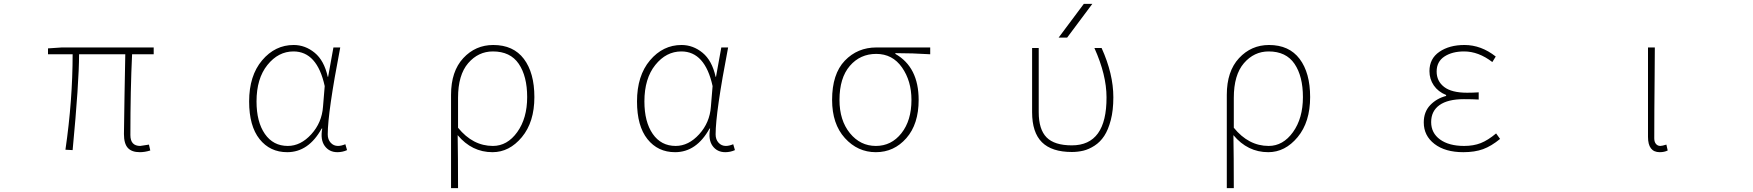

<svg xmlns="http://www.w3.org/2000/svg" viewBox="-20 -772 9040 990"><path d="M701.2 12.7Q659.2 12.7 639.2 -9.3Q619.1 -31.2 619.1 -81.1Q619.1 -122.1 622.1 -282.2Q625 -442.4 626 -492.2H387.7Q387.7 -347.7 354.5 2L317.4 0Q354.5 -254.9 354.5 -492.2H227.5V-522.5L298.8 -527.3H772.5V-492.2H661.1Q652.3 -311.5 652.3 -75.2Q652.3 -19.5 703.1 -19.5Q707 -19.5 748 -26.4L754.9 3.9Q726.6 12.7 701.2 12.7Z M1460.9 12.7Q1372.1 12.7 1318.4 -54.7Q1264.6 -122.1 1264.6 -249Q1264.6 -381.8 1331.5 -460.9Q1398.4 -540 1494.1 -540Q1553.7 -540 1602.5 -500Q1651.4 -460 1669.9 -376H1671.9L1699.2 -527.3H1734.4Q1669.9 -192.4 1669.9 -79.1Q1669.9 -52.7 1685.1 -36.1Q1700.2 -19.5 1722.7 -19.5Q1739.3 -19.5 1760.7 -28.3L1769.5 2Q1746.1 12.7 1719.7 12.7Q1677.7 12.7 1654.3 -19.5Q1630.9 -51.8 1641.6 -109.4H1638.7Q1571.3 12.7 1460.9 12.7ZM1463.9 -19.5Q1530.3 -19.5 1585 -79.6Q1639.6 -139.6 1645.5 -221.7L1654.3 -328.1Q1615.2 -506.8 1493.2 -506.8Q1415 -506.8 1358.9 -437Q1302.7 -367.2 1302.7 -249Q1302.7 -143.6 1345.7 -81.5Q1388.7 -19.5 1463.9 -19.5Z M2305.7 198.2V-283.2Q2305.7 -404.3 2368.7 -472.2Q2431.6 -540 2523.4 -540Q2627 -540 2681.2 -468.3Q2735.4 -396.5 2735.4 -271.5Q2735.4 -142.6 2670.9 -64.9Q2606.4 12.7 2519.5 12.7Q2413.1 12.7 2339.8 -75.2Q2341.8 31.2 2341.8 198.2ZM2521.5 -19.5Q2595.7 -19.5 2647 -90.8Q2698.2 -162.1 2698.2 -271.5Q2698.2 -378.9 2654.8 -442.9Q2611.3 -506.8 2521.5 -506.8Q2446.3 -506.8 2394 -446.3Q2341.8 -385.7 2341.8 -267.6V-113.3Q2418 -19.5 2521.5 -19.5Z M3460.9 12.7Q3372.1 12.7 3318.4 -54.7Q3264.6 -122.1 3264.6 -249Q3264.6 -381.8 3331.5 -460.9Q3398.4 -540 3494.1 -540Q3553.7 -540 3602.5 -500Q3651.4 -460 3669.9 -376H3671.9L3699.2 -527.3H3734.4Q3669.9 -192.4 3669.9 -79.1Q3669.9 -52.7 3685.1 -36.1Q3700.2 -19.5 3722.7 -19.5Q3739.3 -19.5 3760.7 -28.3L3769.5 2Q3746.1 12.7 3719.7 12.7Q3677.7 12.7 3654.3 -19.5Q3630.9 -51.8 3641.6 -109.4H3638.7Q3571.3 12.7 3460.9 12.7ZM3463.9 -19.5Q3530.3 -19.5 3585 -79.6Q3639.6 -139.6 3645.5 -221.7L3654.3 -328.1Q3615.2 -506.8 3493.2 -506.8Q3415 -506.8 3358.9 -437Q3302.7 -367.2 3302.7 -249Q3302.7 -143.6 3345.7 -81.5Q3388.7 -19.5 3463.9 -19.5Z M4270.5 -256.8Q4270.5 -390.6 4335.9 -459Q4401.4 -527.3 4499 -527.3H4776.4V-492.2Q4685.5 -498 4596.7 -498V-494.1Q4716.8 -425.8 4716.8 -256.8Q4716.8 -131.8 4653.3 -59.6Q4589.8 12.7 4496.1 12.7Q4402.3 12.7 4336.4 -60.1Q4270.5 -132.8 4270.5 -256.8ZM4679.7 -256.8Q4679.7 -354.5 4630.9 -424.3Q4582 -494.1 4498 -494.1Q4415 -494.1 4361.8 -432.1Q4308.6 -370.1 4308.6 -256.8Q4308.6 -151.4 4362.3 -85.4Q4416 -19.5 4496.1 -19.5Q4576.2 -19.5 4627.9 -85Q4679.7 -150.4 4679.7 -256.8Z M5438.5 -578.1 5568.4 -752H5612.3L5482.4 -578.1ZM5720.7 -270.5Q5720.7 -203.1 5707.5 -152.8Q5694.3 -102.5 5673.8 -71.3Q5653.3 -40 5624 -21Q5594.7 -2 5565.9 4.9Q5537.1 11.7 5506.8 11.7Q5403.3 11.7 5352.5 -38.6Q5301.8 -88.9 5301.8 -193.4V-524.4H5335.9V-193.4Q5335.9 -104.5 5376.5 -63.5Q5417 -22.5 5506.8 -22.5Q5686.5 -22.5 5685.5 -270.5Q5685.5 -385.7 5623 -524.4H5660.2Q5720.7 -390.6 5720.7 -270.5Z M6305.7 198.2V-283.2Q6305.7 -404.3 6368.7 -472.2Q6431.6 -540 6523.4 -540Q6627 -540 6681.2 -468.3Q6735.4 -396.5 6735.4 -271.5Q6735.4 -142.6 6670.9 -64.9Q6606.4 12.7 6519.5 12.7Q6413.1 12.7 6339.8 -75.2Q6341.8 31.2 6341.8 198.2ZM6521.5 -19.5Q6595.7 -19.5 6647 -90.8Q6698.2 -162.1 6698.2 -271.5Q6698.2 -378.9 6654.8 -442.9Q6611.3 -506.8 6521.5 -506.8Q6446.3 -506.8 6394 -446.3Q6341.8 -385.7 6341.8 -267.6V-113.3Q6418 -19.5 6521.5 -19.5Z M7525.4 12.7Q7431.6 12.7 7376.5 -29.8Q7321.3 -72.3 7321.3 -140.6Q7321.3 -195.3 7354.5 -230Q7387.7 -264.6 7436.5 -277.3V-282.2Q7395.5 -298.8 7373 -331.5Q7350.6 -364.3 7350.6 -405.3Q7350.6 -469.7 7401.9 -504.9Q7453.1 -540 7531.2 -540Q7617.2 -540 7692.4 -480.5L7674.8 -452.1Q7603.5 -506.8 7529.3 -506.8Q7467.8 -506.8 7427.7 -480.5Q7387.7 -454.1 7387.7 -403.3Q7387.7 -353.5 7426.3 -323.7Q7464.8 -293.9 7544.9 -293.9Q7577.1 -293.9 7604.5 -295.9V-258.8Q7573.2 -260.7 7528.3 -260.7Q7445.3 -260.7 7402.3 -230Q7359.4 -199.2 7359.4 -142.6Q7359.4 -85.9 7405.3 -52.7Q7451.2 -19.5 7529.3 -19.5Q7578.1 -19.5 7615.2 -34.2Q7652.3 -48.8 7694.3 -84L7714.8 -55.7Q7669.9 -18.6 7627 -2.9Q7584 12.7 7525.4 12.7Z M8538.1 12.7Q8477.5 12.7 8477.5 -66.4V-527.3H8512.7Q8512.7 -472.7 8511.7 -378.4Q8510.7 -284.2 8510.3 -206.5Q8509.8 -128.9 8509.8 -58.6Q8509.8 -40 8518.6 -29.8Q8527.3 -19.5 8541 -19.5Q8549.8 -19.5 8572.3 -26.4L8579.1 3.9Q8561.5 12.7 8538.1 12.7Z"/></svg>

Font: GenEi Gothic M ExtraLight
Style: Regular
Weight: 200
Designer: o_tamon (Modified); [Source Han Sans]
Ryoko NISHIZUKA  (kana & ideographs); Paul D. Hunt (Latin, Greek & Cyrillic); Wenl
Version: Version 1.1a;Original Version 1.004